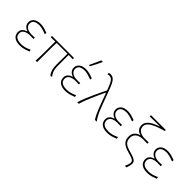

<svg xmlns="http://www.w3.org/2000/svg" viewBox="144 -1935 3269 3269"><g transform="rotate(45 1778.0 -300.5)"><path d="M255 9Q183 9 142 -11.5Q101 -32 84 -63.5Q67 -95 67 -128Q67 -167 84.5 -192.2Q102 -217.5 126.8 -231.5Q151.5 -245.5 172 -250V-255Q149 -262 126.5 -277.2Q104 -292.5 89.5 -317Q75 -341.5 75 -376Q75 -429.5 118.2 -466.8Q161.5 -504 248 -504Q291 -504 339.5 -490Q388 -476 421 -463.5L418 -427.5Q362 -450.5 316.8 -461.2Q271.5 -472 249 -472Q180 -471.5 143 -447.8Q106 -424 106 -373.5Q106 -328.5 146.2 -296.8Q186.5 -265 265 -265Q286 -265 304 -265.5Q322 -266 339.5 -267V-234Q318.5 -235 298 -235.5Q277.5 -236 251.5 -236Q186.5 -236 142.2 -209.2Q98 -182.5 98 -129Q98 -100.5 111.8 -76.5Q125.5 -52.5 159.8 -38Q194 -23.5 254.5 -23Q336 -23 435.5 -71.5L442.5 -35.5Q408.5 -22.5 359.8 -6.8Q311 9 255 9Z M625.5 0Q628.5 -56.5 630 -109.5Q631.5 -162.5 631.5 -223V-271Q631.5 -324 631.8 -371.8Q632 -419.5 633.5 -465.5L525.5 -463V-494H1055.5V-463Q1030.5 -464 1005.2 -464.8Q980 -465.5 955 -465.5V-207Q955 -161 960.8 -126.8Q966.5 -92.5 981 -62.8Q995.5 -33 1021 0L981.5 3Q951 -38.5 937.5 -86.5Q924 -134.5 924 -213Q924 -261 925 -321.2Q926 -381.5 926 -466Q905.5 -466 885 -466Q864.5 -466 844.5 -466H666Q663.5 -423.5 662.5 -380Q661.5 -336.5 661.5 -287V-223Q661.5 -163 661.5 -109.2Q661.5 -55.5 660.5 0Z M1348.5 9Q1276.5 9 1235.5 -11.5Q1194.5 -32 1177.5 -63.5Q1160.5 -95 1160.5 -128Q1160.5 -167 1178 -192.2Q1195.5 -217.5 1220.2 -231.5Q1245 -245.5 1265.5 -250V-255Q1242.5 -262 1220 -277.2Q1197.5 -292.5 1183 -317Q1168.5 -341.5 1168.5 -376Q1168.5 -429.5 1211.8 -466.8Q1255 -504 1341.5 -504Q1384.5 -504 1433 -490Q1481.5 -476 1514.5 -463.5L1511.5 -427.5Q1455.5 -450.5 1410.2 -461.2Q1365 -472 1342.5 -472Q1273.5 -471.5 1236.5 -447.8Q1199.5 -424 1199.5 -373.5Q1199.5 -328.5 1239.8 -296.8Q1280 -265 1358.5 -265Q1379.5 -265 1397.5 -265.5Q1415.5 -266 1433 -267V-234Q1412 -235 1391.5 -235.5Q1371 -236 1345 -236Q1280 -236 1235.8 -209.2Q1191.5 -182.5 1191.5 -129Q1191.5 -100.5 1205.2 -76.5Q1219 -52.5 1253.2 -38Q1287.5 -23.5 1348 -23Q1429.5 -23 1529 -71.5L1536 -35.5Q1502 -22.5 1453.2 -6.8Q1404.5 9 1348.5 9ZM1319 -586Q1344 -638 1367 -689.8Q1390 -741.5 1412.5 -793L1452 -794Q1427 -741.5 1401.5 -690.2Q1376 -639 1348 -587Z M1628 0Q1648.5 -67.5 1678.5 -141.2Q1708.5 -215 1739.5 -281.5Q1763.5 -333.5 1790 -389.5Q1816.5 -445.5 1844.5 -501Q1816.5 -577 1796 -621Q1775.5 -665 1753.2 -684.8Q1731 -704.5 1697 -708Q1690 -708 1680 -706.2Q1670 -704.5 1657.5 -699.5L1654 -734.5Q1665 -737 1677.2 -738.5Q1689.5 -740 1698.5 -740Q1738.5 -737 1765.8 -715Q1793 -693 1815.5 -649.2Q1838 -605.5 1863.5 -536.5L1956 -288Q1981 -221 2001 -172.5Q2021 -124 2043 -83.5Q2065 -43 2096 0H2054Q2029 -36 2006.5 -83Q1984 -130 1964.2 -181Q1944.5 -232 1927 -279.5L1860.5 -459H1854.5L1770.5 -276Q1738 -205 1711.8 -137Q1685.5 -69 1665 0Z M2356 9Q2284 9 2243 -11.5Q2202 -32 2185 -63.5Q2168 -95 2168 -128Q2168 -167 2185.5 -192.2Q2203 -217.5 2227.8 -231.5Q2252.5 -245.5 2273 -250V-255Q2250 -262 2227.5 -277.2Q2205 -292.5 2190.5 -317Q2176 -341.5 2176 -376Q2176 -429.5 2219.2 -466.8Q2262.5 -504 2349 -504Q2392 -504 2440.5 -490Q2489 -476 2522 -463.5L2519 -427.5Q2463 -450.5 2417.8 -461.2Q2372.5 -472 2350 -472Q2281 -471.5 2244 -447.8Q2207 -424 2207 -373.5Q2207 -328.5 2247.2 -296.8Q2287.5 -265 2366 -265Q2387 -265 2405 -265.5Q2423 -266 2440.5 -267V-234Q2419.5 -235 2399 -235.5Q2378.5 -236 2352.5 -236Q2287.5 -236 2243.2 -209.2Q2199 -182.5 2199 -129Q2199 -100.5 2212.8 -76.5Q2226.5 -52.5 2260.8 -38Q2295 -23.5 2355.5 -23Q2437 -23 2536.5 -71.5L2543.5 -35.5Q2509.5 -22.5 2460.8 -6.8Q2412 9 2356 9Z M2966 193Q2976 170 2988.2 138.2Q3000.5 106.5 3000.5 81.5Q3000.5 51.5 2972.2 32.5Q2944 13.5 2874 -4.5Q2833.5 -15 2795 -28.8Q2756.5 -42.5 2725.8 -64Q2695 -85.5 2676.8 -119.2Q2658.5 -153 2658.5 -203.5Q2658.5 -245 2671.5 -273.8Q2684.5 -302.5 2704.2 -320.5Q2724 -338.5 2745 -348Q2766 -357.5 2781.5 -361V-366Q2757.5 -370.5 2733.2 -385.5Q2709 -400.5 2692.8 -428.8Q2676.5 -457 2676.5 -500Q2676.5 -625.5 2909.5 -699V-704H2896.5Q2869 -704 2830.5 -704Q2792 -704 2750.2 -703.2Q2708.5 -702.5 2671 -701V-732H3028V-707.5Q2878.5 -668 2793 -618.8Q2707.5 -569.5 2707.5 -498.5Q2707.5 -440.5 2754.5 -407.8Q2801.5 -375 2877 -375Q2903.5 -375 2926.2 -375.5Q2949 -376 2971 -377V-344Q2944.5 -345 2918.2 -345.5Q2892 -346 2859.5 -346Q2818.5 -346 2779.5 -332.2Q2740.5 -318.5 2715 -287.2Q2689.5 -256 2689.5 -203.5Q2689.5 -145.5 2716.5 -113.5Q2743.5 -81.5 2788.8 -64Q2834 -46.5 2890 -31.5Q2948 -16 2978.5 0.8Q3009 17.5 3020.2 36Q3031.5 54.5 3031.5 75.5Q3031.5 92.5 3026.8 114.8Q3022 137 3015.8 158Q3009.5 179 3005 192Z M3319 9Q3247 9 3206 -11.5Q3165 -32 3148 -63.5Q3131 -95 3131 -128Q3131 -167 3148.5 -192.2Q3166 -217.5 3190.8 -231.5Q3215.5 -245.5 3236 -250V-255Q3213 -262 3190.5 -277.2Q3168 -292.5 3153.5 -317Q3139 -341.5 3139 -376Q3139 -429.5 3182.2 -466.8Q3225.5 -504 3312 -504Q3355 -504 3403.5 -490Q3452 -476 3485 -463.5L3482 -427.5Q3426 -450.5 3380.8 -461.2Q3335.5 -472 3313 -472Q3244 -471.5 3207 -447.8Q3170 -424 3170 -373.5Q3170 -328.5 3210.2 -296.8Q3250.5 -265 3329 -265Q3350 -265 3368 -265.5Q3386 -266 3403.5 -267V-234Q3382.5 -235 3362 -235.5Q3341.5 -236 3315.5 -236Q3250.5 -236 3206.2 -209.2Q3162 -182.5 3162 -129Q3162 -100.5 3175.8 -76.5Q3189.5 -52.5 3223.8 -38Q3258 -23.5 3318.5 -23Q3400 -23 3499.5 -71.5L3506.5 -35.5Q3472.5 -22.5 3423.8 -6.8Q3375 9 3319 9Z"/></g></svg>

Font: Commissioner Flair Thin
Style: Regular
Weight: 100
Designer: Kostas Bartsokas
Foundry: Kostas Bartsokas
Version: Version 1.000; ttfautohint (v1.8.3)